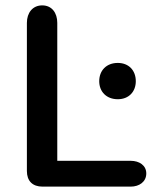

<svg xmlns="http://www.w3.org/2000/svg" viewBox="-20 -694 583 714"><path d="M138 0H466C498 0 524 -18 524 -49C524 -79 498 -96 466 -96H193V-609C193 -646 173 -674 137 -674C101 -674 80 -646 80 -609V-58C80 -21 101 0 138 0ZM418 -325C459 -325 485 -353 485 -392C485 -432 459 -460 418 -460C376 -460 349 -432 349 -392C349 -353 376 -325 418 -325Z"/></svg>

Font: SN Pro Medium
Style: Regular
Weight: 500
Designer: Tobias Whetton
Foundry: Supernotes
Version: Version 1.003;Glyphs 3.3 (3324)